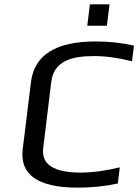

<svg xmlns="http://www.w3.org/2000/svg" viewBox="-20 -850 634 880"><path d="M412 -593C465 -593 523 -585 585 -569L594 -641C537 -654 479 -660 418 -660C236 -660 137 -598 122 -474L84 -166C70 -49 154 10 336 10C399 10 461 4 520 -9L529 -83C463 -67 404 -59 350 -59C226 -59 169 -96 178 -171L215 -475C227 -574 314 -593 412 -593ZM470 -732 482 -830H392L380 -732Z"/></svg>

Font: Gamestation Text
Style: Italic
Weight: 400
Designer: Jonas Hecksher
Foundry: Jonas Hecksher, Playtypeª, e-types AS
Version: Version 1.003